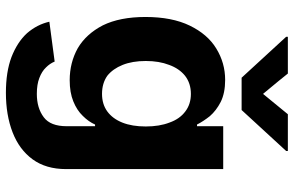

<svg xmlns="http://www.w3.org/2000/svg" viewBox="-198 -614 1028 673"><g transform="rotate(90 316.5 -278.0)"><path d="M305.7 215.8Q232.4 215.8 180.7 196.3Q127.9 175.8 96.7 141.6Q66.4 106.4 56.6 63.5Q103.5 57.6 196.3 44.9Q203.1 61.5 216.8 75.2Q230.5 89.8 253.9 98.6Q276.4 107.4 309.6 107.4Q359.4 107.4 391.6 83Q422.9 59.6 422.9 2.9Q422.9 -30.3 422.9 -96.7Q421.9 -96.7 417 -96.7Q407.2 -74.2 386.7 -53.7Q367.2 -33.2 335.9 -20.5Q304.7 -7.8 261.7 -7.8Q200.2 -7.8 149.4 -36.1Q99.6 -65.4 69.3 -124Q40 -183.6 40 -273.4Q40 -366.2 70.3 -428.7Q100.6 -491.2 150.4 -521.5Q201.2 -552.7 260.7 -552.7Q306.6 -552.7 337.9 -537.1Q368.2 -521.5 387.7 -499Q406.2 -475.6 417 -454.1Q418.9 -454.1 422.9 -454.1Q422.9 -476.6 422.9 -545.9Q460 -545.9 573.2 -545.9Q573.2 -408.2 573.2 4.9Q573.2 75.2 539.1 122.1Q504.9 168.9 444.3 192.4Q383.8 215.8 305.7 215.8ZM309.6 -121.1Q345.7 -121.1 371.1 -139.6Q396.5 -158.2 410.2 -192.4Q423.8 -226.6 423.8 -274.4Q423.8 -322.3 410.2 -357.4Q397.5 -393.6 371.1 -413.1Q345.7 -432.6 309.6 -432.6Q272.5 -432.6 246.1 -412.1Q220.7 -391.6 208 -356.4Q194.3 -321.3 194.3 -274.4Q194.3 -227.5 208 -193.4Q221.7 -159.2 246.1 -139.6Q272.5 -121.1 309.6 -121.1ZM238.3 -772.5Q255.9 -750 309.6 -685.5Q327.1 -707 380.9 -772.5Q413.1 -772.5 509.8 -772.5Q509.8 -770.5 509.8 -766.6Q473.6 -727.5 366.2 -610.4Q337.9 -610.4 252.9 -610.4Q216.8 -649.4 109.4 -766.6Q109.4 -768.6 109.4 -772.5Q141.6 -772.5 238.3 -772.5Z"/></g></svg>

Font: DeepSea
Style: Bold
Weight: 700
Designer: Stem
Version: Version 3.019;git-0a5106e0b